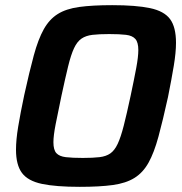

<svg xmlns="http://www.w3.org/2000/svg" viewBox="-20 -716 706 744"><path d="M289 8Q196 8 142 -3.5Q88 -15 65 -46Q42 -77 42 -136Q42 -174 50.5 -225.5Q59 -277 74 -348Q94 -439 111 -501.5Q128 -564 149.5 -602.5Q171 -641 203.5 -661.5Q236 -682 287 -689Q338 -696 415 -696Q507 -696 561.5 -684.5Q616 -673 639 -642Q662 -611 662 -550Q662 -513 653.5 -461.5Q645 -410 631 -340Q611 -249 594 -186.5Q577 -124 555.5 -85.5Q534 -47 501 -26.5Q468 -6 417 1Q366 8 289 8ZM301 -104Q340 -104 365.5 -107Q391 -110 407.5 -121.5Q424 -133 436 -158.5Q448 -184 459.5 -229Q471 -274 486 -344Q500 -410 508 -453Q516 -496 516 -522Q516 -552 504.5 -565Q493 -578 468.5 -581Q444 -584 403 -584Q364 -584 338.5 -581Q313 -578 296 -566.5Q279 -555 267 -529.5Q255 -504 244 -459Q233 -414 218 -344Q204 -278 195.5 -234Q187 -190 187 -165Q187 -135 198.5 -122.5Q210 -110 235 -107Q260 -104 301 -104Z"/></svg>

Font: Saira SemiBold
Style: Italic
Weight: 600
Italic angle: -12°
Designer: Hector Gatti with collaboration of the Omnibus-Type team
Foundry: Omnibus-Type
Version: Version 1.100; ttfautohint (v1.8.3)